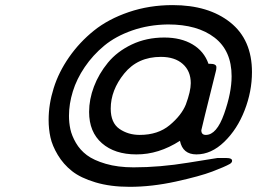

<svg xmlns="http://www.w3.org/2000/svg" viewBox="-20 -720 999 746"><path d="M168.9 -253.9Q168.9 -314.9 188.5 -377.4Q208 -439.9 248.5 -498Q289.1 -556.2 345 -601.1Q400.9 -646 480.5 -673.1Q560.1 -700.2 650.9 -700.2Q790 -700.2 874.5 -633.1Q959 -565.9 959 -439.9Q959 -364.7 930.4 -291.3Q901.9 -217.8 851.3 -168.9Q800.8 -120.1 743.2 -120.1Q689.9 -120.1 679.2 -172.9Q596.2 -119.6 509.8 -120.1Q425.8 -120.1 376 -163.6Q326.2 -207 326.2 -285.2Q326.2 -334 345 -383.5Q363.8 -433.1 399.4 -476.6Q435.1 -520 491.9 -547.1Q548.8 -574.2 618.2 -574.2Q683.1 -574.2 728 -547.6Q772.9 -521 790 -472.2H795.9Q820.8 -472.2 820.8 -459Q820.8 -450.2 818.8 -443.8Q761.7 -214.8 762.2 -213.9Q762.2 -195.8 779.8 -195.8Q821.8 -195.8 850.8 -277.8Q879.9 -359.9 879.9 -423.8Q879.9 -522.9 813.5 -574Q747.1 -625 633.8 -625H631.8Q557.6 -624 493.4 -601.6Q429.2 -579.1 385 -542.5Q340.8 -505.9 309.3 -459.5Q277.8 -413.1 262.9 -364.5Q248 -315.9 248 -270Q248 -243.2 253.4 -218Q258.8 -192.9 274.9 -165Q291 -137.2 317.6 -117.2Q344.2 -97.2 391.1 -83.5Q438 -69.8 499 -69.8Q601.1 -69.8 711.4 -87.9Q821.8 -106 824.2 -106H860.8Q881.8 -106 881.8 -95.2Q881.8 -88.4 873 -83Q853 -71.8 804.9 -53.5Q756.8 -35.2 663.3 -14.6Q569.8 5.9 483.9 5.9Q408.7 5.9 350.8 -11.5Q293 -28.8 259.5 -55.4Q226.1 -82 204.6 -117.9Q183.1 -153.8 176 -186.3Q168.9 -218.8 168.9 -253.9ZM410.2 -297.9Q410.2 -242.7 444.1 -219.2Q478 -195.8 522.9 -195.8Q593.8 -195.8 639.4 -233.9Q685.1 -272 702.1 -314Q721.2 -365.7 721.2 -397Q721.2 -443.8 690.2 -471.4Q659.2 -499 605 -499Q515.1 -499 462.6 -434.3Q410.2 -369.6 410.2 -297.9Z"/></svg>

Font: CMU Concrete
Style: BoldItalic
Weight: 700
Italic angle: -14.04°
Version: Version 0.7.0